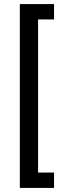

<svg xmlns="http://www.w3.org/2000/svg" viewBox="-20 -780 333 938"><path d="M77 138V-760H244V-685H166V63H244V138Z"/></svg>

Font: IBM Plex Sans Cond Medm
Style: Regular
Weight: 500
Width: 3
Designer: Mike Abbink, Paul van der Laan, Pieter van Rosmalen
Foundry: Bold Monday
Version: Version 1.3